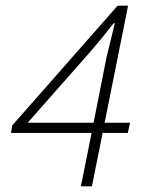

<svg xmlns="http://www.w3.org/2000/svg" viewBox="-20 -659 502 679"><path d="M305 0H266L304 -189H19L23 -215L396 -639H433L350 -225H440L432 -189H343ZM78 -225H311L357 -458Q363 -483 371 -514.5Q379 -546 386 -577H382Q361 -550 341 -525.5Q321 -501 302 -479Z"/></svg>

Font: Source Sans 3 ExtraLight Light
Style: Italic
Weight: 300
Italic angle: -11°
Version: Version 3.052;hotconv 1.1.0;makeotfexe 2.6.0